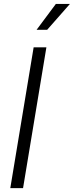

<svg xmlns="http://www.w3.org/2000/svg" viewBox="-20 -972 381 992"><path d="M219.7 -727.5 99.1 0H33.2L153.8 -727.5ZM168.9 -817.9 268.6 -951.7H341.3L223.6 -817.9Z"/></svg>

Font: Inter Display Light
Style: Italic
Weight: 300
Italic angle: -9.39999°
Designer: Rasmus Andersson
Foundry: rsms
Version: Version 4.000;git-a52131595